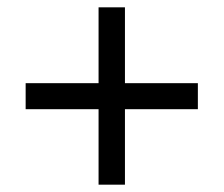

<svg xmlns="http://www.w3.org/2000/svg" viewBox="-20 -615 612 524"><path d="M321 -388H520V-317H321V-111H249V-317H50V-388H249V-595H321Z"/></svg>

Font: Noto Sans Living
Style: Regular
Weight: 400
Designer: Monotype Design Team
Foundry: Monotype Imaging Inc.
Version: Version 2.013; ttfautohint (v1.8.4.7-5d5b)